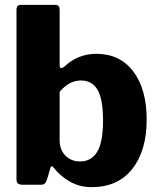

<svg xmlns="http://www.w3.org/2000/svg" viewBox="-20 -762 653 792"><path d="M73 0Q59 0 53.5 -5.5Q48 -11 48 -23V-721Q48 -742 66 -742H209Q226 -742 226 -722V-494Q226 -481 233 -481Q237 -481 244 -486Q301 -540 377 -540Q475 -540 530 -467Q585 -394 585 -269Q585 -140 525.5 -65Q466 10 358 10Q309 10 269 -12.5Q229 -35 200 -72Q197 -76 194 -76Q189 -76 188 -69L174 -22Q170 -10 164.5 -5Q159 0 149 0ZM226 -184Q226 -144 250 -120Q274 -96 310 -96Q357 -96 381 -136Q405 -176 405 -265Q405 -353 382.5 -391.5Q360 -430 314 -430Q265 -430 226 -383Z"/></svg>

Font: Libre Franklin ExtraBold
Style: Regular
Weight: 800
Designer: Pablo Impallari, Rodrigo Fuenzalida
Foundry: Impallari Type
Version: Version 1.002; ttfautohint (v1.5)